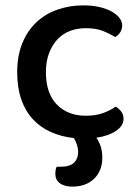

<svg xmlns="http://www.w3.org/2000/svg" viewBox="-20 -502 521 715"><path d="M151 -233Q151 -154 192 -112.5Q233 -71 299 -71Q337 -71 364 -81Q391 -91 411 -105Q424 -97 432 -86Q440 -75 440 -59Q440 -34 412.5 -15Q385 4 339 11Q361 42 361 85Q361 134 330.5 163.5Q300 193 249 193Q220 193 203 180.5Q186 168 186 145Q186 139 187 132Q188 125 191 119H205Q240 119 255.5 104Q271 89 271 63Q271 52 267 38.5Q263 25 255 12Q208 7 169 -10.5Q130 -28 102 -58.5Q74 -89 59 -132.5Q44 -176 44 -233Q44 -295 63.5 -342Q83 -389 116.5 -420Q150 -451 195 -466.5Q240 -482 290 -482Q323 -482 349.5 -476Q376 -470 395 -459.5Q414 -449 424.5 -435.5Q435 -422 435 -407Q435 -393 427.5 -381.5Q420 -370 409 -364Q388 -377 362.5 -387Q337 -397 299 -397Q267 -397 240 -386.5Q213 -376 193.5 -355Q174 -334 162.5 -303.5Q151 -273 151 -233Z"/></svg>

Font: Baloo 2 Latin Medium
Style: Regular
Weight: 500
Designer: Sarang Kulkarni and Ek Type
Foundry: Ek Type
Version: Version 1.001